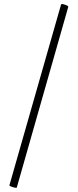

<svg xmlns="http://www.w3.org/2000/svg" viewBox="-20 -752 379 937"><path d="M26 152 278 -730Q280 -735 297.5 -729Q315 -723 313 -718L62 163Q61 167 43 161.5Q25 156 26 152Z"/></svg>

Font: Cormorant Garamond Light
Style: Regular
Weight: 300
Designer: Christian Thalmann (Catharsis Fonts)
Version: Version 3.000